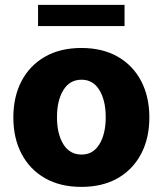

<svg xmlns="http://www.w3.org/2000/svg" viewBox="-20 -747 659 778"><path d="M309.7 10.3Q224.1 10.3 162.3 -25Q100.5 -60.4 67.3 -123.8Q34.1 -187.1 34.1 -271Q34.1 -355.1 67.3 -418.5Q100.5 -481.9 162.3 -517.2Q224.1 -552.6 309.7 -552.6Q395.6 -552.6 457.2 -517.2Q518.8 -481.9 552 -418.5Q585.2 -355.1 585.2 -271Q585.2 -187.1 552 -123.8Q518.8 -60.4 457.2 -25Q395.6 10.3 309.7 10.3ZM310.7 -120.7Q357.2 -120.7 382.8 -162.6Q408.4 -204.5 408.4 -272Q408.4 -339.8 382.8 -381.9Q357.2 -424 310.7 -424Q262.4 -424 236.7 -381.9Q210.9 -339.8 210.9 -272Q210.9 -204.5 236.7 -162.6Q262.4 -120.7 310.7 -120.7ZM484.7 -727.3V-641.3H134.2V-727.3Z"/></svg>

Font: Inter UI Extra Bold
Style: Regular
Weight: 800
Designer: Rasmus Andersson
Foundry: rsms
Version: 3.2;8d6f07862